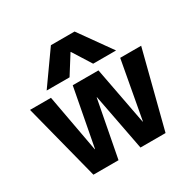

<svg xmlns="http://www.w3.org/2000/svg" viewBox="-171 -964 1140 1137"><g transform="rotate(-30 398.5 -395.0)"><path d="M151.7 0 18.3 -520H161.6L233.7 -126.6H235.7L310.4 -520H486.3L561 -126.6H563L635 -520H778.3L644.9 0H473.4L399.3 -386.7H397.3L323.3 0ZM161 -570 317 -790H478.9L635.6 -570H479L399.3 -696.7H397.3L317.6 -570Z"/></g></svg>

Font: M PLUS 1 Thin
Style: Regular
Weight: 100
Designer: Coji Morishita
Foundry: UNDERFOREST DESIGN
Version: Version 1.001